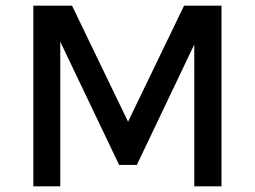

<svg xmlns="http://www.w3.org/2000/svg" viewBox="-20 -657 899 677"><path d="M97.5 -637H234L436 -218.5H427L629 -637H761V0H665V-532.5H680.5L462.5 -75.5H400L183 -530H192.5V0H97.5Z"/></svg>

Font: Karla Medium
Style: Regular
Weight: 500
Designer: Jonathan Pinhorn
Version: Version 2.001